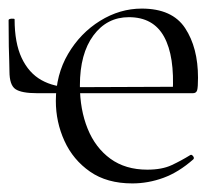

<svg xmlns="http://www.w3.org/2000/svg" viewBox="-20 -415 521 447"><path d="M288 12Q229 12 189.5 -15.5Q150 -43 130 -87Q110 -131 110 -180Q110 -241 138.5 -289.5Q167 -338 213 -366.5Q259 -395 310 -395Q381 -395 411 -349.5Q441 -304 441 -234Q441 -212 439 -205Q437 -198 429 -198H382Q387 -284 362 -329.5Q337 -375 280 -375Q229 -375 197.5 -332.5Q166 -290 166 -216Q166 -160 184 -115.5Q202 -71 237 -45.5Q272 -20 323 -20Q357 -20 379.5 -30.5Q402 -41 423 -54Q426 -56 429.5 -51.5Q433 -47 430 -44Q396 -14 360.5 -1Q325 12 288 12ZM67 -198Q30 -198 16 -207.5Q2 -217 2 -249Q2 -260 1.5 -272.5Q1 -285 0.5 -307Q0 -329 0 -368Q0 -371 7 -371.5Q14 -372 14 -370Q14 -315 30.5 -280Q47 -245 76.5 -228.5Q106 -212 145 -212L392 -213V-198Z"/></svg>

Font: Cormorant Garamond Light
Style: Regular
Weight: 300
Designer: Christian Thalmann (Catharsis Fonts)
Foundry: Catharsis Fonts
Version: Version 4.001